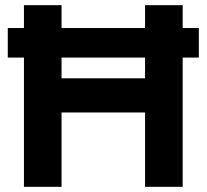

<svg xmlns="http://www.w3.org/2000/svg" viewBox="-20 -720 796 740"><path d="M72.3 0V-498.1H10V-612H72.3V-700H217.2V-612H539.1V-700H684.1V-612H746.3V-498.1H684.1V0H539.1V-286.5H217.2V0ZM217.2 -418.2H539.1V-498.1H217.2Z"/></svg>

Font: Red Hat Display
Style: Regular
Weight: 300
Designer: Pentagram, MCKL
Foundry: Pentagram, MCKL
Version: Version 1.023